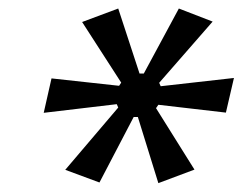

<svg xmlns="http://www.w3.org/2000/svg" viewBox="-20 -756 578 444"><path d="M253.4 -507.3 250 -515.1 81.1 -495.1 99.1 -574.7 255.4 -557.6 260.3 -564.9 169.9 -705.1 253.4 -736.3 302.7 -585.9H312.5L393.6 -736.3L471.7 -706.1L348.1 -564.5L351.6 -556.6L521 -575.7L502.4 -495.6L346.2 -513.7L340.8 -505.9L429.7 -363.8L346.2 -332.5L298.8 -485.4H289.1L210 -334L130.9 -363.3Z"/></svg>

Font: Proza Libre
Style: Medium Italic
Weight: 500
Designer: Jasper de Waard
Foundry: Jasper de Waard
Version: Version 1.000; ttfautohint (v1.4.1.8-43bc)